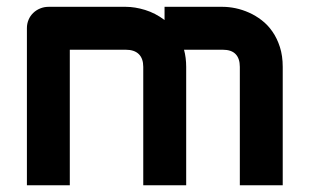

<svg xmlns="http://www.w3.org/2000/svg" viewBox="-20 -548 914 568"><path d="M530.8 0H403.8V-350.1Q403.8 -375 390.6 -387.9Q377.4 -400.9 351.6 -400.9H186.5V0H59.6V-464.8Q59.6 -478 64.5 -489.5Q69.3 -501 78.1 -509.5Q86.9 -518.1 98.6 -522.9Q110.4 -527.8 123.5 -527.8H352.5Q378.9 -527.8 409.2 -518.6Q439.5 -509.3 466.8 -488.8V-527.8H638.7Q656.7 -527.8 676.8 -523.7Q696.8 -519.5 716.6 -510.7Q736.3 -502 754.4 -488Q772.5 -474.1 786.1 -454.3Q799.8 -434.6 808.1 -408.7Q816.4 -382.8 816.4 -350.1V0H689.5V-350.1Q689.5 -375 677 -387.9Q664.6 -400.9 638.7 -400.9H524.4Q530.8 -377.4 530.8 -350.1Z"/></svg>

Font: Audiowide
Style: Regular
Weight: 400
Designer: Astigmatic (AOETI)
Foundry: Astigmatic (AOETI)
Version: Version 1.002